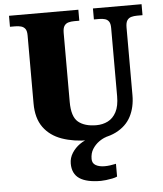

<svg xmlns="http://www.w3.org/2000/svg" viewBox="-62 -768 904 1062"><g transform="rotate(-5 390.0 -237.0)"><path d="M407 10Q324 10 259 -13Q194 -36 157.5 -86.5Q121 -137 121 -219V-597Q121 -622 112.5 -633.5Q104 -645 89.5 -649Q75 -653 57 -653H28V-714H413V-653H384Q367 -653 352.5 -649Q338 -645 329.5 -632.5Q321 -620 321 -593V-210Q321 -128 356.5 -98.5Q392 -69 457 -69Q492 -69 521 -83.5Q550 -98 567.5 -131Q585 -164 585 -219V-597Q585 -622 577 -633.5Q569 -645 555 -649Q541 -653 523 -653H494V-714H764V-653H734Q716 -653 701.5 -649Q687 -645 678.5 -632.5Q670 -620 670 -593V-217Q670 -150 643.5 -99Q617 -48 559.5 -19Q502 10 407 10ZM455 240Q376 240 336.5 213.5Q297 187 297 130Q297 99 314 72Q331 45 358 26Q385 7 415 0H507Q486 6 464.5 21.5Q443 37 428.5 60Q414 83 414 115Q414 139 433.5 150Q453 161 483 161Q497 161 512.5 159Q528 157 546 153V224Q536 229 518.5 232.5Q501 236 483.5 238Q466 240 455 240Z"/></g></svg>

Font: Noto Serif Kannada Black
Style: Regular
Weight: 900
Version: Version 2.003